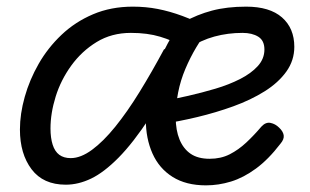

<svg xmlns="http://www.w3.org/2000/svg" viewBox="-20 -539 933 578"><path d="M40 -149Q40 -196 54.5 -247.5Q69 -299 96.5 -347Q124 -395 165 -434Q206 -473 260 -496Q314 -519 380 -519Q419 -519 455 -512Q491 -505 529 -491Q567 -477 611 -454Q567 -400 538 -331.5Q509 -263 509 -185Q509 -147 520.5 -119Q532 -91 554 -76Q576 -61 611 -61Q645 -61 671.5 -74.5Q698 -88 721.5 -110Q745 -132 767 -158Q780 -172 794.5 -169Q809 -166 820 -155Q832 -144 834 -132Q836 -120 824 -106Q788 -59 750.5 -31.5Q713 -4 675.5 7.5Q638 19 600 19Q540 19 499.5 -6.5Q459 -32 439 -77Q419 -122 419 -178Q419 -235 435 -288Q451 -341 473.5 -386Q496 -431 518 -464L532 -399Q500 -417 462 -428.5Q424 -440 374 -440Q316 -440 271 -412.5Q226 -385 194.5 -341.5Q163 -298 147.5 -248Q132 -198 132 -152Q132 -124 138.5 -103.5Q145 -83 158.5 -73Q172 -63 193 -63Q223 -63 257 -88Q291 -113 327 -157.5Q363 -202 400 -262Q437 -322 474 -391L542 -379Q482 -263 431.5 -186Q381 -109 337 -64.5Q293 -20 254.5 -1.5Q216 17 178 17Q110 17 75 -29.5Q40 -76 40 -149ZM866 -398Q866 -357 842 -323.5Q818 -290 776.5 -264Q735 -238 682.5 -219Q630 -200 573.5 -186.5Q517 -173 463 -165L470 -235Q505 -241 546.5 -250.5Q588 -260 628.5 -272Q669 -284 702.5 -301Q736 -318 756 -340Q776 -362 776 -390Q776 -417 757.5 -428.5Q739 -440 710 -440Q666 -440 625.5 -429Q585 -418 547 -393L534 -473Q573 -495 618 -507Q663 -519 721 -519Q792 -519 829 -486.5Q866 -454 866 -398Z"/></svg>

Font: Playwrite IS
Style: Regular
Weight: 400
Designer: Veronika Burian, José Scaglione
Foundry: TypeTogether
Version: Version 1.002